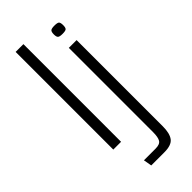

<svg xmlns="http://www.w3.org/2000/svg" viewBox="-260 -664 873 873"><g transform="rotate(-45 177.0 -227.5)"><path d="M60 -628H110V0H60ZM131 173 124 133H199Q227 133 235.5 118.5Q244 104 244 72V-470H294V84Q294 130 277.5 151.5Q261 173 216 173ZM269 -535Q250 -535 244.5 -540.5Q239 -546 239 -561Q239 -577 244.5 -582.5Q250 -588 269 -588Q289 -588 294 -582.5Q299 -577 299 -561Q299 -546 294 -540.5Q289 -535 269 -535Z"/></g></svg>

Font: Smooch Sans Thin
Style: Regular
Weight: 400
Version: Version 1.010